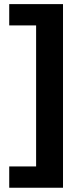

<svg xmlns="http://www.w3.org/2000/svg" viewBox="-20 -718 372 924"><path d="M283.2 -698.2V185.5H24.4V83H153.8V-595.7H24.4V-698.2Z"/></svg>

Font: Voltera
Style: Bold
Weight: 700
Designer: Bernd Montag
Version: Version 1.301